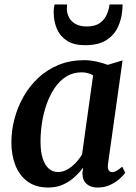

<svg xmlns="http://www.w3.org/2000/svg" viewBox="-20 -830 610 860"><path d="M464 -97.5Q461 -75.5 467 -67.2Q473 -59 482.5 -59Q491.5 -59 502 -64.8Q512.5 -70.5 527.5 -83.5L541 -56Q535.5 -47.5 518.5 -31.5Q501.5 -15.5 475.8 -2.8Q450 10 417 10Q386.5 10 368 -6Q349.5 -22 349 -54L352.5 -79.5Q336.5 -57.5 314 -37Q291.5 -16.5 262.2 -3.2Q233 10 196 10Q141 10 104.2 -16.5Q67.5 -43 49.2 -89Q31 -135 31 -192.5Q31 -245.5 45 -298.2Q59 -351 85.8 -398Q112.5 -445 152 -481.8Q191.5 -518.5 243 -539.5Q294.5 -560.5 357.5 -560.5Q383.5 -560.5 412.2 -554.2Q441 -548 462.5 -539.5L529 -559.5ZM397 -492.5Q386.5 -499 373.5 -502.5Q360.5 -506 345.5 -506Q307.5 -506 277.5 -487.5Q247.5 -469 225.8 -437.2Q204 -405.5 189.5 -365Q175 -324.5 168.2 -281Q161.5 -237.5 161.5 -195.5Q161.5 -151 171.2 -120.5Q181 -90 198.5 -74.8Q216 -59.5 239 -59.5Q257 -59.5 272.8 -66.5Q288.5 -73.5 302.2 -84.8Q316 -96 327.5 -110Q339 -124 347.5 -138ZM360.5 -627.5Q311.5 -627.5 280.5 -647.2Q249.5 -667 235 -700.5Q220.5 -734 220.5 -775.5Q220.5 -787 221.8 -795.8Q223 -804.5 224.5 -810H280.5Q280.5 -805.5 280 -800.8Q279.5 -796 279.5 -790Q279.5 -771.5 288.5 -753.2Q297.5 -735 317.2 -723.2Q337 -711.5 368.5 -711.5Q407 -711.5 428.2 -727.5Q449.5 -743.5 459 -766.5Q468.5 -789.5 470.5 -810H529Q529 -805.5 528.8 -800Q528.5 -794.5 528 -787.5Q525 -745 508 -708.5Q491 -672 455.5 -649.8Q420 -627.5 360.5 -627.5Z"/></svg>

Font: Merriweather 36pt SemiBold
Style: Italic
Weight: 600
Italic angle: -7.8°
Version: Version 2.101